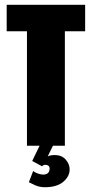

<svg xmlns="http://www.w3.org/2000/svg" viewBox="-20 -611 385 805"><path d="M93 0V-480H8V-591H337V-480H252V0ZM168 174Q146 174 127 165.5Q108 157 101 153L119 106Q126 112 138.5 116.5Q151 121 161 121Q174 121 181 114.5Q188 108 188 96Q188 88 183 84Q178 80 171 80Q165 80 161.5 82Q158 84 156 86L115 64L146 0H202L176 53L169 49Q175 46 185 42.5Q195 39 209 39Q239 39 255.5 58Q272 77 272 99Q272 129 245 151.5Q218 174 168 174Z"/></svg>

Font: Alumni Sans Black
Style: Regular
Weight: 900
Designer: Robert E. Leuschke
Foundry: Robert E. Leuschke
Version: Version 1.018